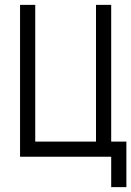

<svg xmlns="http://www.w3.org/2000/svg" viewBox="-20 -645 540 790"><path d="M437.5 0Q437.5 0 437.5 125H500V-62.5H437.5V-625H375V-62.5H125V-625H62.5Q62.5 -625 62.5 0Z"/></svg>

Font: Unifont
Style: Regular
Weight: 500
Version: Version 15.1.04